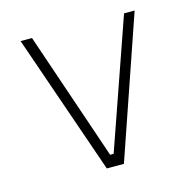

<svg xmlns="http://www.w3.org/2000/svg" viewBox="-83 -600 685 683"><g transform="rotate(-15 260.0 -258.5)"><path d="M292 0H229L50 -517H92L253 -44H266L431 -517H470Z"/></g></svg>

Font: Public Sans VF
Style: Regular
Weight: 400
Designer: Pablo Impallari, Rodrigo Fuenzalida (Modified by Dan O. Williams and USWDS)
Version: Version 1.003